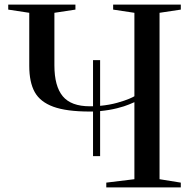

<svg xmlns="http://www.w3.org/2000/svg" viewBox="-20 -820 851 840"><path d="M678 -764V-36L771 -21V0H445V-21L568 -36V-373Q563 -371 544.5 -363Q526 -355 492.5 -346.5Q459 -338 418 -334V-137H387V-332H373Q271 -332 213.5 -353Q156 -374 132 -417Q108 -460 108 -532V-764L16 -778V-800H310V-778L218 -764V-534Q218 -443 254.5 -399Q291 -355 373 -355H387V-557H418V-357Q460 -361 493.5 -370.5Q527 -380 545.5 -388Q564 -396 568 -399V-764L475 -778V-800H771V-778Z"/></svg>

Font: Prata
Style: Regular
Weight: 400
Designer: Ivan Petrov
Foundry: Cyreal
Version: Version 2.000